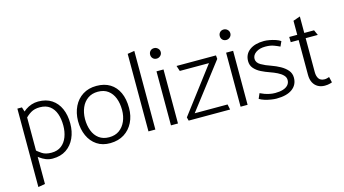

<svg xmlns="http://www.w3.org/2000/svg" viewBox="-97 -1076 2983 1665"><g transform="rotate(-15 1395.0 -243.5)"><path d="M133 208V-419L112 -485H71V219ZM121 -376Q147 -406 180 -426Q213 -446 261 -446Q316 -446 350.5 -419.5Q385 -393 401.5 -347Q418 -301 418 -241Q418 -185 400.5 -139Q383 -93 348 -66Q313 -39 259 -39Q207 -39 176 -59.5Q145 -80 120 -103L100 -63Q120 -45 143.5 -27.5Q167 -10 195 1.5Q223 13 256 13Q328 13 378 -20.5Q428 -54 454.5 -112Q481 -170 481 -242Q481 -318 455.5 -375.5Q430 -433 381 -465.5Q332 -498 260 -498Q229 -498 200 -488.5Q171 -479 146 -461.5Q121 -444 101 -421Z M774 13Q704 14 654 -19.5Q604 -53 577.5 -111.5Q551 -170 551 -245Q552 -317 580 -374.5Q608 -432 660 -465Q712 -498 783 -498Q855 -498 905 -467Q955 -436 981.5 -378.5Q1008 -321 1008 -240Q1008 -168 979.5 -111Q951 -54 899 -21Q847 12 774 13ZM777 -39Q831 -39 868 -65.5Q905 -92 925 -137.5Q945 -183 945 -239Q945 -299 927 -345.5Q909 -392 873 -419Q837 -446 782 -446Q729 -446 691.5 -419.5Q654 -393 634.5 -348Q615 -303 614 -246Q614 -187 632 -140Q650 -93 686.5 -66Q723 -39 777 -39Z M1180 0V-706L1118 -696V0Z M1383 0V-485H1320V0ZM1351 -591Q1370 -591 1384.5 -604.5Q1399 -618 1399 -638Q1399 -658 1384.5 -671.5Q1370 -685 1351 -685Q1330 -685 1317 -671.5Q1304 -658 1304 -638Q1304 -618 1317 -604.5Q1330 -591 1351 -591Z M1854 -485H1500L1516 -436H1778L1471 -31L1479 0H1851L1841 -48H1546L1857 -453Z M2008 0V-485H1945V0ZM1976 -591Q1995 -591 2009.5 -604.5Q2024 -618 2024 -638Q2024 -658 2009.5 -671.5Q1995 -685 1976 -685Q1955 -685 1942 -671.5Q1929 -658 1929 -638Q1929 -618 1942 -604.5Q1955 -591 1976 -591Z M2114 -25Q2133 -13 2160.5 -4.5Q2188 4 2216.5 8.5Q2245 13 2265 13Q2358 13 2407.5 -23.5Q2457 -60 2457 -124Q2457 -163 2433 -191Q2409 -219 2372 -239.5Q2335 -260 2295 -274Q2244 -291 2207 -312.5Q2170 -334 2169 -368Q2169 -403 2202 -425.5Q2235 -448 2286 -448Q2331 -448 2362.5 -436Q2394 -424 2414 -414L2434 -458Q2418 -470 2391 -479Q2364 -488 2336.5 -493Q2309 -498 2288 -498Q2206 -498 2158 -462.5Q2110 -427 2110 -364Q2110 -326 2133.5 -299Q2157 -272 2193 -254Q2229 -236 2267 -223Q2302 -211 2332 -196Q2362 -181 2380.5 -162Q2399 -143 2399 -119Q2399 -92 2382.5 -73.5Q2366 -55 2336.5 -46Q2307 -37 2267 -37Q2242 -37 2218 -42Q2194 -47 2173 -54.5Q2152 -62 2134 -71Z M2732 -475H2644V-623L2581 -601V-475H2509L2510 -428H2581V-116Q2581 -74 2596 -45.5Q2611 -17 2637.5 -2Q2664 13 2699 13Q2712 13 2724 11.5Q2736 10 2746.5 7Q2757 4 2765 1L2753 -50Q2748 -48 2735.5 -44.5Q2723 -41 2712 -41Q2675 -41 2659.5 -64Q2644 -87 2644 -123V-428H2753Z"/></g></svg>

Font: Catamaran Thin Light
Style: Regular
Weight: 300
Version: Version 2.000